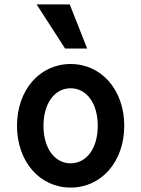

<svg xmlns="http://www.w3.org/2000/svg" viewBox="-20 -840 640 870"><path d="M300 10C440 10 543 -108 543 -270C543 -432 440 -550 300 -550C160 -550 57 -432 57 -270C57 -108 160 10 300 10ZM300 -100C227 -100 177 -169 177 -270C177 -371 227 -440 300 -440C373 -440 423 -371 423 -270C423 -169 373 -100 300 -100ZM375 -620 296 -820H146L275 -620Z"/></svg>

Font: CommitMono
Style: Bold
Weight: 700
Monospace: yes
Designer: Eigil Nikolajsen
Foundry: Eigil Nikolajsen
Version: Version 1.143